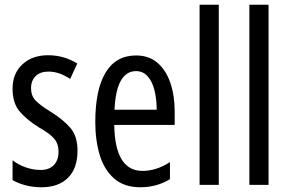

<svg xmlns="http://www.w3.org/2000/svg" viewBox="-20 -780 1217 810"><path d="M307 -144Q307 -70 267 -30Q227 10 155 10Q118 10 87 1.5Q56 -7 33 -20V-104Q55 -86 87 -74.5Q119 -63 152 -63Q187 -63 207 -83.5Q227 -104 227 -141Q227 -173 208.5 -195Q190 -217 145 -242Q95 -273 64 -308.5Q33 -344 33 -406Q33 -470 74.5 -508.5Q116 -547 183 -547Q250 -547 306 -512L276 -447Q255 -461 232 -469.5Q209 -478 184 -478Q150 -478 130.5 -459Q111 -440 111 -408Q111 -376 130 -356Q149 -336 196 -307Q246 -276 276.5 -241Q307 -206 307 -144Z M554 -546Q609 -546 645 -514.5Q681 -483 699 -429.5Q717 -376 717 -309V-253H462Q465 -59 581 -59Q610 -59 638.5 -68Q667 -77 697 -96V-24Q641 10 572 10Q504 10 462 -26.5Q420 -63 401 -125Q382 -187 382 -265Q382 -402 425.5 -474Q469 -546 554 -546ZM554 -480Q513 -480 490 -440Q467 -400 463 -317H641Q641 -361 632 -398Q623 -435 603.5 -457.5Q584 -480 554 -480Z M903 0H822V-760H903Z M1113 0H1032V-760H1113Z"/></svg>

Font: Noto Sans Kannada ExtraCondensed
Style: Regular
Weight: 400
Width: 2
Designer: Jelle Bosma - Monotype Design Team
Foundry: Monotype Imaging Inc.
Version: Version 2.005; ttfautohint (v1.8.4.7-5d5b)